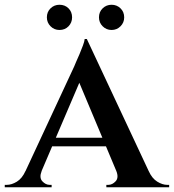

<svg xmlns="http://www.w3.org/2000/svg" viewBox="-40 -787 731 807"><path d="M325 -623 614 -6H475L280 -471ZM135 -68Q124 -40 138 -25Q152 -10 169 -10H177V0H-20V-10Q-20 -10 -16 -10Q-12 -10 -12 -10Q9 -10 31 -23.5Q53 -37 67 -68ZM325 -623 328 -520 107 -3H37L272 -508Q273 -512 279.5 -526Q286 -540 294 -559Q302 -578 308.5 -595.5Q315 -613 316 -623ZM422 -208V-172H163V-208ZM449 -68H585Q599 -37 621 -23.5Q643 -10 663 -10Q663 -10 667 -10Q671 -10 671 -10V0H407V-10H415Q432 -10 446 -25Q460 -40 449 -68ZM210 -661Q188 -661 172.5 -676.5Q157 -692 157 -714Q157 -737 172.5 -752Q188 -767 210 -767Q233 -767 248 -752Q263 -737 263 -714Q263 -692 248 -676.5Q233 -661 210 -661ZM429 -661Q407 -661 391.5 -676.5Q376 -692 376 -714Q376 -737 391.5 -752Q407 -767 429 -767Q451 -767 466.5 -752Q482 -737 482 -714Q482 -692 466.5 -676.5Q451 -661 429 -661Z"/></svg>

Font: Cinzel SemiBold
Style: Regular
Weight: 600
Designer: Natanael Gama
Version: Version 2.000